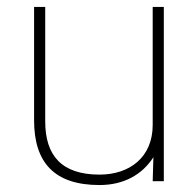

<svg xmlns="http://www.w3.org/2000/svg" viewBox="-20 -521 528 552"><path d="M451 0V-501H419V-162C419 -69 353 -19 266 -19C157 -19 110 -74 110 -172V-501H78V-175C78 -53 137 11 266 11C336 11 389 -19 421 -69L419 0Z"/></svg>

Font: Advent Pro
Style: ExtraLight
Weight: 250
Designer: Andreas Kalpakidis
Foundry: Andreas Kalpakidis
Version: Version 2.002 2007